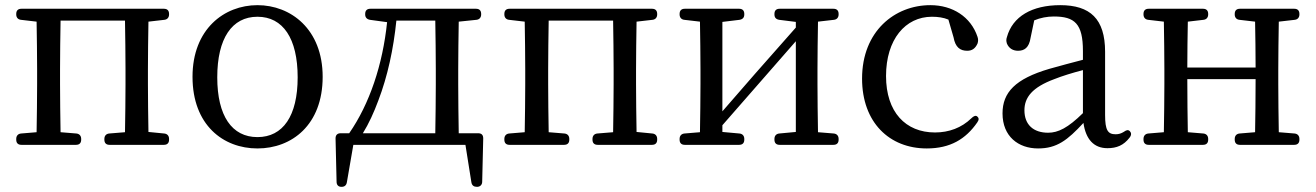

<svg xmlns="http://www.w3.org/2000/svg" viewBox="-20 -555 5105 745"><path d="M63 7H275C288 7 295 0 295 -13V-16C295 -28 288 -36 276 -37L215 -42C214 -98 213 -177 213 -228V-287C213 -338 214 -419 215 -475H465C466 -419 467 -338 467 -287V-228C467 -177 466 -98 465 -42L404 -37C392 -36 385 -28 385 -16V-13C385 0 392 7 405 7H616C629 7 636 0 636 -13V-16C636 -28 629 -36 617 -37L556 -43C555 -98 554 -177 554 -228V-287C554 -337 555 -415 556 -471L617 -478C629 -479 636 -487 636 -499V-501C636 -514 629 -521 616 -521H63C50 -521 43 -514 43 -501V-499C43 -487 50 -479 62 -478L122 -471C123 -415 124 -337 124 -287V-228C124 -176 123 -98 122 -42L62 -37C50 -36 43 -28 43 -16V-13C43 0 50 7 63 7Z M979 21C1112 21 1232 -70 1232 -257C1232 -442 1108 -535 979 -535C850 -535 727 -442 727 -257C727 -70 846 21 979 21ZM823 -255C823 -406 880 -490 979 -490C1078 -490 1135 -406 1135 -255C1135 -105 1078 -23 979 -23C880 -23 823 -105 823 -255Z M1351 7H1786L1809 152C1811 165 1819 170 1831 170C1843 170 1851 162 1851 150L1855 -18C1855 -32 1848 -38 1835 -38H1760C1759 -93 1758 -175 1758 -228V-287C1758 -337 1759 -415 1760 -471L1828 -478C1840 -479 1847 -487 1847 -499V-501C1847 -514 1840 -521 1827 -521H1417C1404 -521 1397 -514 1397 -501V-499C1397 -487 1404 -480 1416 -478L1482 -469C1465 -304 1414 -152 1335 -38H1302C1289 -38 1282 -31 1282 -18L1286 150C1286 163 1293 170 1305 170C1317 170 1324 164 1326 152ZM1388 -38C1411 -75 1431 -119 1448 -165C1484 -259 1507 -366 1518 -475H1669C1670 -419 1671 -338 1671 -287V-228C1671 -175 1670 -93 1669 -38Z M1957 7H2169C2182 7 2189 0 2189 -13V-16C2189 -28 2182 -36 2170 -37L2109 -42C2108 -98 2107 -177 2107 -228V-287C2107 -338 2108 -419 2109 -475H2359C2360 -419 2361 -338 2361 -287V-228C2361 -177 2360 -98 2359 -42L2298 -37C2286 -36 2279 -28 2279 -16V-13C2279 0 2286 7 2299 7H2510C2523 7 2530 0 2530 -13V-16C2530 -28 2523 -36 2511 -37L2450 -43C2449 -98 2448 -177 2448 -228V-287C2448 -337 2449 -415 2450 -471L2511 -478C2523 -479 2530 -487 2530 -499V-501C2530 -514 2523 -521 2510 -521H1957C1944 -521 1937 -514 1937 -501V-499C1937 -487 1944 -479 1956 -478L2016 -471C2017 -415 2018 -337 2018 -287V-228C2018 -176 2017 -98 2016 -42L1956 -37C1944 -36 1937 -28 1937 -16V-13C1937 0 1944 7 1957 7Z M2617 -16V-13C2617 0 2624 7 2637 7H2848C2861 7 2868 0 2868 -13V-16C2868 -28 2861 -36 2849 -37L2783 -43V-69L3068 -395V-43L3004 -37C2992 -36 2985 -28 2985 -16V-13C2985 0 2992 7 3005 7H3214C3227 7 3234 0 3234 -13V-16C3234 -28 3227 -36 3215 -37L3154 -42C3153 -98 3152 -177 3152 -228V-287C3152 -337 3153 -415 3154 -471L3215 -478C3227 -479 3234 -487 3234 -499V-501C3234 -514 3227 -521 3214 -521H3005C2992 -521 2985 -514 2985 -501V-499C2985 -487 2991 -480 3004 -478L3068 -470V-448L2910 -269L2783 -123V-470L2849 -478C2862 -480 2868 -487 2868 -499V-501C2868 -514 2861 -521 2848 -521H2637C2624 -521 2617 -514 2617 -501V-499C2617 -487 2624 -479 2636 -478L2696 -471C2697 -415 2698 -337 2698 -287V-228C2698 -177 2697 -98 2696 -42L2636 -37C2624 -36 2617 -28 2617 -16Z M3576 21C3667 21 3727 -15 3772 -80C3779 -90 3779 -97 3772 -103C3766 -108 3758 -105 3749 -96C3711 -59 3662 -41 3608 -41C3494 -41 3418 -120 3418 -260C3418 -402 3493 -490 3596 -490C3619 -490 3641 -487 3660 -479L3680 -410C3687 -371 3706 -358 3733 -358C3751 -358 3764 -366 3773 -386C3776 -395 3776 -403 3773 -412C3747 -490 3676 -535 3590 -535C3452 -535 3325 -434 3325 -250C3325 -80 3431 21 3576 21Z M4008 21C4081 21 4122 -11 4184 -78C4193 -15 4224 20 4277 20C4313 20 4340 9 4363 -21C4371 -31 4370 -40 4364 -46C4357 -53 4350 -50 4340 -43C4330 -37 4321 -34 4309 -34C4279 -34 4268 -49 4268 -109V-354C4268 -482 4210 -535 4094 -535C3984 -535 3909 -491 3887 -411C3884 -402 3884 -396 3887 -386C3895 -367 3911 -358 3930 -358C3954 -358 3973 -369 3979 -409L3993 -476C4017 -486 4043 -491 4069 -491C4150 -491 4182 -463 4182 -357V-323C4140 -312 4094 -300 4052 -288C3919 -249 3870 -196 3870 -115C3870 -26 3931 21 4008 21ZM3955 -127C3955 -177 3985 -216 4071 -248C4101 -260 4140 -272 4182 -283V-116C4124 -59 4086 -40 4047 -40C3990 -40 3955 -71 3955 -127Z M4437 7H4648C4661 7 4668 0 4668 -13V-16C4668 -28 4661 -36 4649 -37L4589 -42C4588 -97 4587 -175 4587 -248H4852C4852 -175 4851 -97 4850 -42L4790 -37C4778 -36 4771 -28 4771 -16V-13C4771 0 4778 7 4791 7H5002C5015 7 5022 0 5022 -13V-16C5022 -28 5015 -36 5003 -37L4942 -42C4941 -98 4940 -177 4940 -228V-287C4940 -337 4941 -415 4942 -471L5003 -478C5015 -479 5022 -487 5022 -499V-501C5022 -514 5015 -521 5002 -521H4791C4778 -521 4771 -514 4771 -501V-499C4771 -487 4778 -479 4790 -478L4850 -471C4851 -420 4852 -349 4852 -293H4587C4587 -349 4588 -420 4589 -471L4649 -478C4661 -479 4668 -487 4668 -499V-501C4668 -514 4661 -521 4648 -521H4437C4424 -521 4417 -514 4417 -501V-499C4417 -487 4424 -479 4436 -478L4496 -471C4497 -415 4498 -337 4498 -287V-228C4498 -176 4497 -98 4496 -42L4436 -37C4424 -36 4417 -28 4417 -16V-13C4417 0 4424 7 4437 7Z"/></svg>

Font: 寒蝉锦书宋 Text
Style: Regular
Weight: 400
Designer: 寒蝉锦书宋{Warren} 思源宋体{Ryoko NISHIZUKA 西塚涼子 (kana & ideographs); Frank Grießhammer (Latin, Greek & Cyrillic); Wenlong ZHANG 
Foundry: Adobe & ChillType
Version: Version 2.000;Glyphs 3.1.1 (3135)